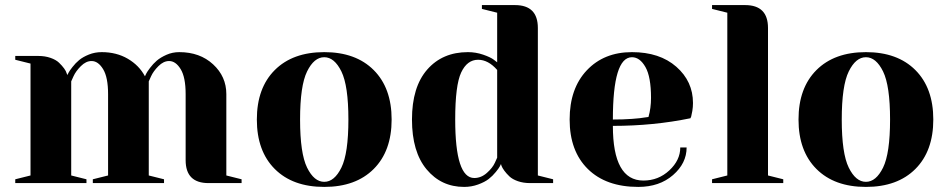

<svg xmlns="http://www.w3.org/2000/svg" viewBox="-20 -720 3730 755"><path d="M710 -90V-350Q710 -416 690.5 -448Q671 -480 645 -480Q623 -480 603 -460Q583 -440 574 -420L565 -400V-30L625 -15V0H345V-15L405 -30V-350Q405 -416 385.5 -448Q366 -480 340 -480Q318 -480 298 -460Q278 -440 269 -420L260 -400V-30L320 -15V0H40V-15L100 -30V-470L40 -485V-500H130Q157 -500 178.5 -492.5Q200 -485 212 -473.5Q224 -462 232 -451Q240 -440 242 -432L245 -425Q247 -429 250 -435Q253 -441 265 -456.5Q277 -472 291.5 -484Q306 -496 329.5 -505.5Q353 -515 380 -515Q438 -515 482.5 -489Q527 -463 550 -420Q552 -424 555 -430.5Q558 -437 570 -453Q582 -469 596.5 -481.5Q611 -494 634.5 -504.5Q658 -515 685 -515Q766 -515 818 -467Q870 -419 870 -350V-30L930 -15V0H800Q710 0 710 -90Z M1187.5 -61Q1215 -5 1255 -5Q1295 -5 1322.5 -61Q1350 -117 1350 -250Q1350 -383 1322.5 -439Q1295 -495 1255 -495Q1215 -495 1187.5 -439Q1160 -383 1160 -250Q1160 -117 1187.5 -61ZM1060.5 -444.5Q1131 -515 1255 -515Q1379 -515 1449.5 -444.5Q1520 -374 1520 -250Q1520 -126 1449.5 -55.5Q1379 15 1255 15Q1131 15 1060.5 -55.5Q990 -126 990 -250Q990 -374 1060.5 -444.5Z M1935 -100V-445Q1900 -485 1860 -485Q1817 -485 1793.5 -435Q1770 -385 1770 -250Q1770 -20 1845 -20Q1872 -20 1894.5 -40Q1917 -60 1926 -80ZM1875 -700H2005Q2095 -700 2095 -610V-30L2155 -15V0H2065Q2038 0 2016.5 -7.5Q1995 -15 1983 -26.5Q1971 -38 1963 -49Q1955 -60 1952 -68L1950 -75Q1948 -71 1945 -65Q1942 -59 1929.5 -43.5Q1917 -28 1901.5 -16Q1886 -4 1860 5.5Q1834 15 1805 15Q1715 15 1657.5 -54Q1600 -123 1600 -250Q1600 -378 1660 -446.5Q1720 -515 1820 -515Q1851 -515 1880 -505Q1909 -495 1922 -485L1935 -475V-670L1875 -685Z M2390 -250Q2430 -250 2465 -252.5Q2500 -255 2515 -258L2530 -260Q2540 -295 2540 -335Q2540 -418 2518 -456.5Q2496 -495 2465 -495Q2390 -495 2390 -250ZM2490 15Q2363 15 2291.5 -55.5Q2220 -126 2220 -250Q2220 -372 2287.5 -443.5Q2355 -515 2465 -515Q2574 -515 2639.5 -457.5Q2705 -400 2705 -315Q2705 -299 2702.5 -284Q2700 -269 2698 -262L2695 -255Q2550 -225 2390 -225Q2390 -10 2510 -10Q2569 -10 2612 -50Q2655 -90 2655 -140H2680Q2680 -78 2626.5 -31.5Q2573 15 2490 15Z M2780 -700H2910Q3000 -700 3000 -610V-30L3060 -15V0H2780V-15L2840 -30V-670L2780 -685Z M3317.5 -61Q3345 -5 3385 -5Q3425 -5 3452.5 -61Q3480 -117 3480 -250Q3480 -383 3452.5 -439Q3425 -495 3385 -495Q3345 -495 3317.5 -439Q3290 -383 3290 -250Q3290 -117 3317.5 -61ZM3190.5 -444.5Q3261 -515 3385 -515Q3509 -515 3579.5 -444.5Q3650 -374 3650 -250Q3650 -126 3579.5 -55.5Q3509 15 3385 15Q3261 15 3190.5 -55.5Q3120 -126 3120 -250Q3120 -374 3190.5 -444.5Z"/></svg>

Font: Yeseva One
Style: Regular
Weight: 400
Designer: Jovanny Lemonad
Foundry: Jovanny Lemonad
Version: Version 2.000